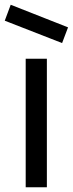

<svg xmlns="http://www.w3.org/2000/svg" viewBox="-28 -787 306 807"><path d="M233 -606 -8 -700 17 -767 258 -672ZM80 0V-540H169V0Z"/></svg>

Font: Manrope Medium
Style: Medium
Weight: 500
Designer: Mikhail Sharanda
Foundry: Mikhail Sharanda
Version: Version 4.000;hotconv 1.0.109;makeotfexe 2.5.65596